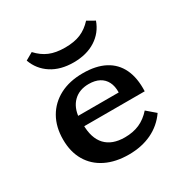

<svg xmlns="http://www.w3.org/2000/svg" viewBox="-150 -762 876 902"><g transform="rotate(-30 288.0 -311.0)"><path d="M296.6 11.3Q225.4 11.3 172.6 -14.6Q119.9 -40.4 91.4 -88.9Q62.9 -137.3 62.9 -204.3Q62.9 -272.4 91.6 -322.6Q120.4 -372.8 173.2 -400.6Q226 -428.3 298.3 -428.3Q369.4 -428.3 417.1 -403.3Q464.8 -378.3 488.1 -329.5Q511.4 -280.8 508.5 -209.2H140.6L138.9 -265.6H400Q400.8 -299.8 388.8 -322.9Q376.9 -346.1 353.9 -358.3Q330.9 -370.6 297.2 -370.6Q245.9 -370.6 214.5 -339.9Q183.1 -309.1 178.8 -254.1L182.1 -249.5Q181.3 -243.4 180.7 -236.1Q180.1 -228.8 180.1 -219.2Q180.1 -144.5 215.9 -106.3Q251.7 -68.1 320.3 -68.1Q365.2 -68.1 400.1 -83.4Q434.9 -98.8 463.4 -131L510.2 -90.9Q475.4 -40.8 421.1 -14.8Q366.7 11.3 296.6 11.3ZM288.2 -493.3Q217.5 -493.3 168.9 -524.7Q120.3 -556.1 100.5 -611.2L140.9 -634.3Q169.4 -603 203.9 -588.4Q238.4 -573.8 288.2 -573.8Q338.4 -573.8 372.9 -588.4Q407.4 -603 435.9 -634.3L476.2 -611.2Q456.5 -555.7 407.6 -524.5Q358.8 -493.3 288.2 -493.3Z"/></g></svg>

Font: Playfair 5pt SemiExpanded Light
Style: Regular
Weight: 300
Width: 6
Designer: Claus Eggers Sørensen
Foundry: Claus Eggers Sørensen
Version: Version 2.203